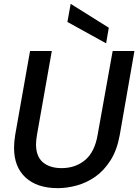

<svg xmlns="http://www.w3.org/2000/svg" viewBox="-20 -965 718 997"><path d="M280 12Q173 12 113 -43Q53 -98 53 -197Q53 -229 59 -265L136 -700H249L172 -265Q170 -252 168.5 -239.5Q167 -227 167 -216Q167 -153 202.5 -122.5Q238 -92 300 -92Q372 -92 422 -134Q472 -176 487 -265L565 -700H678L602 -265Q588 -186 554 -132.5Q520 -79 475 -47.5Q430 -16 379 -2Q328 12 280 12ZM531 -740 330 -851 347 -945 545 -821Z"/></svg>

Font: Rethink Sans SemiBold
Style: Italic
Weight: 600
Italic angle: -10°
Designer: The Rethink Sans project authors (Hans Thiessen). DM Sans designed by Colophon Foundry.
Foundry: Rethink Communications LLC
Version: Version 1.001